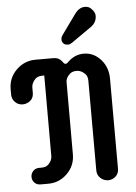

<svg xmlns="http://www.w3.org/2000/svg" viewBox="-83 -967 726 1022"><g transform="rotate(-5 280.0 -456.0)"><path d="M93.8 -489.7Q93.8 -451.7 58.1 -437Q47.4 -432.6 35.4 -432.6Q23.4 -432.6 12.9 -437Q2.4 -441.4 -4.9 -449.2Q-22 -465.8 -22 -489.7V-519Q-22 -579.1 20.5 -621.1Q64 -663.6 122.6 -663.6H220.2Q249 -663.6 266.6 -639.6Q273.9 -627.9 280.5 -627.9Q287.1 -627.9 291 -631.8L299.8 -640.1Q335.4 -673.3 381.8 -673.3Q434.6 -673.3 472.7 -630.9Q509.8 -588.9 509.8 -528.8L510.3 -47.9Q510.3 -10.7 475.6 4.9Q464.8 9.3 452.9 9.3Q440.9 9.3 430.2 4.6Q419.4 0 411.6 -7.8Q394.5 -23.9 394.5 -47.9L394 -527.3Q394 -551.8 381.8 -564Q360.4 -585.4 336.9 -585.4Q313.5 -585.4 300.8 -574.2Q277.8 -553.7 277.8 -530.8V-144.5Q277.8 -84.5 235.8 -42.5Q193.4 0 133.8 0H91.8Q73.2 0 60.5 -12.7Q47.9 -25.4 47.9 -43.7Q47.9 -62 60.5 -75.2Q73.2 -88.4 91.8 -88.4H105Q128.9 -88.4 141.6 -100.6Q162.6 -120.6 162.6 -145.5V-575.7H149.4Q126 -574.7 114.3 -562.5Q93.8 -541 93.8 -517.6ZM355.5 -888.7Q378.9 -920.9 409.7 -920.9Q430.2 -920.9 442.4 -908.2Q462.9 -888.2 462.9 -869.6Q462.9 -832.5 432.1 -811.5L324.7 -736.3Q313 -728.5 303.7 -728.5Q287.1 -728.5 278.8 -737.3Q270.5 -746.1 270.5 -758.5Q270.5 -771 278.8 -782.2Z"/></g></svg>

Font: Supermercado
Style: Regular
Weight: 400
Designer: James Grieshaber
Foundry: James Grieshaber
Version: Version 1.002